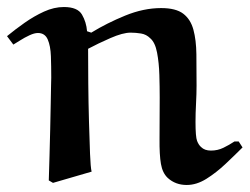

<svg xmlns="http://www.w3.org/2000/svg" viewBox="-27 -517 711 547"><path d="M224 -378Q224 -334 224.5 -279Q225 -224 226.5 -171Q228 -118 229.5 -79Q231 -40 234 -28L124 4L112 -3Q113 -32 114 -70.5Q115 -109 116 -148Q117 -187 117.5 -220.5Q118 -254 118.5 -275Q119 -296 119 -296Q119 -328 118 -357Q117 -386 109 -404.5Q101 -423 81 -423Q71 -423 57 -416.5Q43 -410 30.5 -402Q18 -394 11 -390L-7 -414Q16 -433 43 -452Q70 -471 98.5 -484Q127 -497 155 -497Q194 -497 206.5 -475.5Q219 -454 221 -428L233 -424Q277 -451 329.5 -472.5Q382 -494 432 -494Q474 -494 495 -478Q516 -462 524 -432.5Q532 -403 532.5 -362.5Q533 -322 533 -273Q533 -250 531.5 -222Q530 -194 530 -170Q530 -127 534.5 -115.5Q539 -104 546 -98Q556 -88 574 -88Q593 -88 609.5 -96Q626 -104 641 -114H653L664 -97Q642 -75 615.5 -50Q589 -25 561 -7.5Q533 10 505 10Q473 10 451 -10Q436 -24 431.5 -50Q427 -76 427.5 -121.5Q428 -167 428 -240Q428 -269 427 -303.5Q426 -338 420.5 -367Q415 -396 401 -408Q390 -419 375 -421.5Q360 -424 345 -424Q323 -424 287.5 -408.5Q252 -393 224 -378Z"/></svg>

Font: Aref Ruqaa Ink
Style: Bold
Weight: 700
Designer: Abdullah Aref
Version: Version 1.005